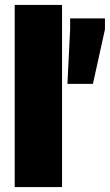

<svg xmlns="http://www.w3.org/2000/svg" viewBox="-20 -763 448 783"><path d="M40 0V-743H233V0ZM255 -421 266 -643V-688H408V-643L359 -421Z"/></svg>

Font: Saira SemiCondensed Black
Style: Regular
Weight: 900
Width: 4
Designer: Hector Gatti with collaboration of the Omnibus-Type team
Foundry: Omnibus-Type
Version: Version 1.101